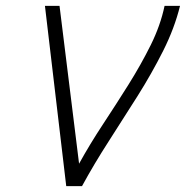

<svg xmlns="http://www.w3.org/2000/svg" viewBox="-20 -638 640 658"><path d="M207 0 134 -618H184L251 -77Q288 -144 332.5 -211.5Q377 -279 420 -347.5Q463 -416 496.5 -483.5Q530 -551 544 -618H597Q578 -541 539 -463.5Q500 -386 451.5 -309Q403 -232 353 -154.5Q303 -77 261 0Z"/></svg>

Font: Victor Mono Thin
Style: Italic
Weight: 100
Italic angle: -12°
Monospace: yes
Designer: Rune Bjørnerås
Version: Version 1.561;gftools[0.9.30]